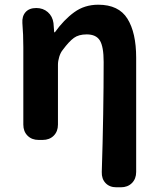

<svg xmlns="http://www.w3.org/2000/svg" viewBox="-20 -594 671 815"><path d="M474 201Q445 201 428 183Q411 165 412 136Q416 13 418 -107.5Q420 -228 420 -331Q420 -396 404 -422Q388 -448 348 -448Q314 -448 293.5 -433Q273 -418 247 -383Q237 -371 231.5 -353Q226 -335 226 -319V-65Q226 -36 208 -18Q190 0 161 0H144Q115 0 97 -18Q79 -36 79 -65V-393Q79 -426 78 -446.5Q77 -467 75 -496Q73 -525 88.5 -542.5Q104 -560 134 -560Q163 -560 183 -542.5Q203 -525 207 -496L210 -457H213Q251 -510 295 -542Q339 -574 397 -574Q484 -574 521 -514.5Q558 -455 558 -349V136Q558 165 540 183Q522 201 493 201Z"/></svg>

Font: Chiron GoRound TC
Style: Bold
Weight: 700
Designer: Ryoko NISHIZUKA 西塚涼子 (kana, bopomofo & ideographs); Paul D. Hunt (Latin, Greek & Cyrillic); Sandoll Communications 산돌커뮤니
Foundry: Adobe
Version: Version 1.000;hotconv 1.1.1;makeotfexe 2.6.0